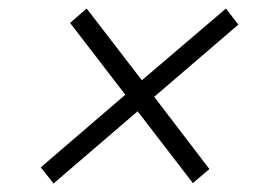

<svg xmlns="http://www.w3.org/2000/svg" viewBox="-20 -531 640 452"><path d="M434 -100 304 -269 106 -99 76 -137 275 -308 145 -477 184 -511 314 -342 512 -511 541 -473 343 -303 473 -133Z"/></svg>

Font: IBM Plex Sans Light
Style: Italic
Weight: 300
Italic angle: -11.31°
Designer: Mike Abbink, Paul van der Laan, Pieter van Rosmalen
Foundry: Bold Monday
Version: Version 3.0